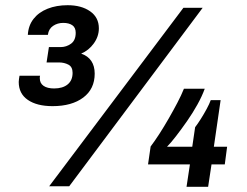

<svg xmlns="http://www.w3.org/2000/svg" viewBox="-20 -716 948 738"><path d="M182 -308Q122 -308 87 -332Q52 -356 52 -401Q52 -406 53 -412.5Q54 -419 55 -425H134Q133 -422 133 -419.5Q133 -417 133 -415Q133 -396 147.5 -386Q162 -376 188 -376Q221 -376 240 -391.5Q259 -407 259 -436Q259 -459 243 -467.5Q227 -476 206 -476H159L168 -535H213Q235 -535 253 -548Q271 -561 271 -590Q271 -610 258 -619Q245 -628 223 -628Q201 -628 184 -616.5Q167 -605 164 -582H87Q89 -618 109 -643.5Q129 -669 163 -682.5Q197 -696 240 -696Q293 -696 326.5 -672.5Q360 -649 360 -607Q360 -576 340.5 -549Q321 -522 292 -510Q318 -501 331 -481.5Q344 -462 344 -433Q344 -374 300 -341Q256 -308 182 -308ZM169 0 685 -686H759L246 0ZM697 2 710 -84H549L559 -153Q575 -174 593 -202Q611 -230 628.5 -260.5Q646 -291 661.5 -320.5Q677 -350 687 -375H767Q757 -347 739 -314.5Q721 -282 699 -250.5Q677 -219 656.5 -192.5Q636 -166 622 -152H719L730 -227Q740 -240 752 -259Q764 -278 774.5 -297.5Q785 -317 790 -331H828L802 -152H853L844 -84H793L780 2Z"/></svg>

Font: Chivo Medium
Style: Bold Italic
Weight: 700
Italic angle: -8.05°
Version: Version 2.002